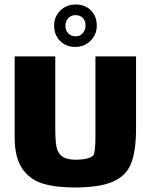

<svg xmlns="http://www.w3.org/2000/svg" viewBox="-20 -820 668 851"><path d="M583 -570V-251Q583 -152 561.5 -96.5Q540 -41 481 -15Q422 11 309 11Q226 11 169 -6.5Q112 -24 78.5 -73Q45 -122 45 -211V-570H225V-249Q225 -196 230.5 -168.5Q236 -141 256 -126.5Q276 -112 317 -112Q342 -112 364 -117Q386 -122 394 -132Q403 -144 403 -219V-570ZM314 -612Q273 -612 246.5 -638.5Q220 -665 220 -706Q220 -747 247.5 -773.5Q275 -800 316 -800Q357 -800 383 -774Q409 -748 409 -706Q409 -667 381.5 -639.5Q354 -612 314 -612ZM314 -753Q295 -753 282.5 -739.5Q270 -726 270 -706Q270 -685 282.5 -672Q295 -659 316 -659Q335 -659 347 -673Q359 -687 359 -707Q359 -729 346.5 -741Q334 -753 314 -753Z"/></svg>

Font: Lalezar
Style: Regular
Weight: 400
Designer: Borna Izadpanah
Foundry: Borna Izadpanah
Version: Version 1.003